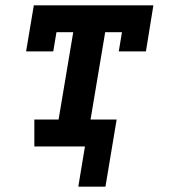

<svg xmlns="http://www.w3.org/2000/svg" viewBox="-20 -550 640 721"><path d="M274 151 299 0H109V-101H200L255 -429H192L180 -357H78L107 -530H556L528 -357H426L438 -429H375L320 -101H418L376 151Z"/></svg>

Font: Iosevka Curly Slab ExObl
Style: Bold
Weight: 700
Width: 7
Italic angle: -9°
Monospace: yes
Designer: Belleve Invis
Foundry: Belleve Invis
Version: Version 11.0.0; ttfautohint (v1.8.3)